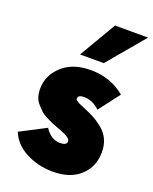

<svg xmlns="http://www.w3.org/2000/svg" viewBox="-142 -830 735 920"><g transform="rotate(20 225.5 -370.0)"><path d="M172.5 -562.5 282.5 -750H451.2L293.8 -562.5ZM241.2 10Q167.5 10 105 -21.9Q42.5 -53.8 18.8 -112.5L148.8 -180Q180 -131.2 227.5 -131.2Q261.2 -131.2 261.2 -151.2Q261.2 -170 210 -188.8L187.5 -197.5Q166.2 -205 158.1 -208.8Q150 -212.5 128.8 -223.1Q107.5 -233.8 97.5 -243.8Q87.5 -253.8 73.8 -268.8Q60 -283.8 54.4 -302.5Q48.8 -321.2 48.8 -343.8Q48.8 -411.2 102.5 -460.6Q156.2 -510 247.5 -510Q348.8 -510 422.5 -448.8L341.2 -342.5Q303.8 -377.5 261.2 -377.5Q230 -377.5 230 -358.8Q230 -347.5 271.2 -331.2Q305 -317.5 328.1 -305.6Q351.2 -293.8 377.5 -273.1Q403.8 -252.5 417.5 -223.8Q431.2 -195 431.2 -157.5Q431.2 -83.8 380.6 -36.9Q330 10 241.2 10Z"/></g></svg>

Font: Now Black
Style: Regular
Weight: 900
Designer: Alfredo Marco Pradil
Foundry: Alfredo Marco Pradil
Version: Version 1.002;PS 001.002;hotconv 1.0.88;makeotf.lib2.5.64775